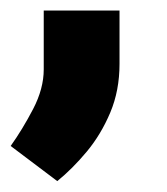

<svg xmlns="http://www.w3.org/2000/svg" viewBox="-20 -156 313 360"><path d="M87.4 183.6 0 117.7Q22 86.9 42 48.6Q62 10.3 62 -25.9V-136.2H204.1V-36.1Q204.1 13.7 186.8 54.9Q169.4 96.2 142.6 128.4Q115.7 160.6 87.4 183.6Z"/></svg>

Font: Vazir Black FD-WOL-UI
Style: Black-FD-WOL-UI
Weight: 900
Designer: Saber Rastikerdar
Foundry: Saber Rastikerdar
Version: Version 30.0.0